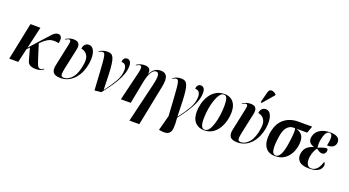

<svg xmlns="http://www.w3.org/2000/svg" viewBox="-65 -1585 4709 2594"><g transform="rotate(20 2289.5 -288.5)"><path d="M22 0 132 -536H275L203 -223L382 -422Q419 -463 443 -489Q467 -515 487 -527.5Q507 -540 532 -540Q563 -540 577 -512.5Q591 -485 578 -425Q532 -435 494 -432Q456 -429 418.5 -408Q381 -387 338 -343L326 -331L390 -128Q411 -61 425 -36.5Q439 -12 464 -12Q477 -12 489.5 -19.5Q502 -27 512 -34L516 -25Q501 -13 475.5 -1.5Q450 10 409 10Q354 10 323.5 -6.5Q293 -23 282 -60L233 -236L197 -199L151 0Z M757 10Q714 10 684 -3Q654 -16 643 -48Q632 -80 644 -135L709 -442Q720 -491 715 -505.5Q710 -520 695 -520Q674 -520 641 -499L639 -507Q660 -521 689.5 -532Q719 -543 753 -543Q782 -543 804 -533.5Q826 -524 835.5 -498Q845 -472 834 -421L771 -128Q761 -79 760.5 -53.5Q760 -28 770 -18.5Q780 -9 799 -9Q867 -9 922 -75.5Q977 -142 996 -281Q1005 -345 989.5 -383Q974 -421 946 -439Q918 -457 891 -461Q897 -505 918.5 -524.5Q940 -544 971 -544Q1026 -544 1050.5 -480Q1075 -416 1059 -306Q1050 -247 1026.5 -190.5Q1003 -134 965 -88.5Q927 -43 875 -16.5Q823 10 757 10Z M1251 10Q1242 -134 1236.5 -229.5Q1231 -325 1226 -383Q1221 -441 1215 -469.5Q1209 -498 1200 -507.5Q1191 -517 1177 -517Q1167 -517 1155.5 -512.5Q1144 -508 1128 -496L1122 -503Q1150 -527 1181.5 -535Q1213 -543 1241 -543Q1272 -543 1293 -531.5Q1314 -520 1327 -490Q1340 -460 1347.5 -404Q1355 -348 1358.5 -259Q1362 -170 1365 -41H1368Q1443 -139 1490 -222Q1537 -305 1537 -387Q1537 -430 1519 -453.5Q1501 -477 1462 -477Q1462 -506 1477.5 -526Q1493 -546 1521 -546Q1547 -546 1564 -525Q1581 -504 1581 -460Q1581 -403 1560.5 -344Q1540 -285 1505.5 -226Q1471 -167 1429.5 -110Q1388 -53 1347 0Z M1834 231 1969 -335Q1992 -433 1986.5 -474.5Q1981 -516 1947 -516Q1908 -516 1877.5 -462Q1847 -408 1829 -313L1769 0H1627L1728 -419Q1738 -461 1738 -482.5Q1738 -504 1731 -512Q1724 -520 1714 -520Q1696 -520 1660 -499L1658 -507Q1679 -521 1708.5 -532Q1738 -543 1774 -543Q1799 -543 1819 -536Q1839 -529 1850 -509.5Q1861 -490 1856 -451H1860Q1884 -501 1919.5 -524.5Q1955 -548 2005 -548Q2070 -548 2091.5 -501.5Q2113 -455 2093 -354L1976 231Z M2271 215 2252 212 2310 -5Q2302 -145 2296 -238Q2290 -331 2285 -387Q2280 -443 2274 -471Q2268 -499 2259.5 -508Q2251 -517 2237 -517Q2227 -517 2215.5 -512.5Q2204 -508 2188 -496L2182 -503Q2210 -527 2241.5 -535Q2273 -543 2301 -543Q2332 -543 2353 -531.5Q2374 -520 2387 -490Q2400 -460 2407.5 -404Q2415 -348 2418.5 -259Q2422 -170 2425 -41H2428Q2503 -139 2550 -222Q2597 -305 2597 -387Q2597 -430 2579 -453.5Q2561 -477 2522 -477Q2522 -506 2537.5 -526Q2553 -546 2581 -546Q2607 -546 2624 -525Q2641 -504 2641 -460Q2641 -388 2609 -313.5Q2577 -239 2527.5 -165.5Q2478 -92 2426 -24Q2435 66 2429.5 124.5Q2424 183 2388 206Q2352 229 2271 215Z M2825 10Q2745 10 2696 -41Q2647 -92 2647 -195Q2647 -251 2662.5 -312Q2678 -373 2711.5 -426.5Q2745 -480 2797.5 -513Q2850 -546 2923 -546Q2970 -546 3008.5 -525Q3047 -504 3070 -459Q3093 -414 3093 -341Q3093 -287 3077.5 -226Q3062 -165 3030 -111.5Q2998 -58 2947 -24Q2896 10 2825 10ZM2831 0Q2865 0 2891 -36.5Q2917 -73 2935 -132.5Q2953 -192 2962.5 -261.5Q2972 -331 2972 -398Q2972 -468 2959 -502Q2946 -536 2914 -536Q2883 -536 2856.5 -500Q2830 -464 2810 -405Q2790 -346 2779 -275Q2768 -204 2768 -133Q2768 -60 2784 -30Q2800 0 2831 0Z M3301 10Q3258 10 3228 -3Q3198 -16 3187 -48Q3176 -80 3188 -135L3253 -442Q3264 -491 3259 -505.5Q3254 -520 3239 -520Q3218 -520 3185 -499L3183 -507Q3204 -521 3233.5 -532Q3263 -543 3297 -543Q3326 -543 3348 -533.5Q3370 -524 3379.5 -498Q3389 -472 3378 -421L3315 -128Q3305 -79 3304.5 -53.5Q3304 -28 3314 -18.5Q3324 -9 3343 -9Q3411 -9 3466 -75.5Q3521 -142 3540 -281Q3549 -345 3533.5 -383Q3518 -421 3490 -439Q3462 -457 3435 -461Q3441 -505 3462.5 -524.5Q3484 -544 3515 -544Q3570 -544 3594.5 -480Q3619 -416 3603 -306Q3594 -247 3570.5 -190.5Q3547 -134 3509 -88.5Q3471 -43 3419 -16.5Q3367 10 3301 10ZM3430 -603 3415 -611 3455 -766Q3463 -795 3481.5 -803.5Q3500 -812 3524 -804Q3548 -796 3570 -774L3567 -762Z M3846 10Q3745 10 3701 -59.5Q3657 -129 3673 -248Q3693 -395 3776 -465.5Q3859 -536 3982 -536H4182L4146 -437H3991Q4063 -415 4086.5 -366.5Q4110 -318 4099 -240Q4090 -174 4059 -117Q4028 -60 3975 -25Q3922 10 3846 10ZM3851 0Q3891 0 3919.5 -56Q3948 -112 3965 -238Q3976 -317 3978.5 -365Q3981 -413 3973 -437H3946Q3897 -437 3858 -394Q3819 -351 3804 -242Q3786 -115 3798 -57.5Q3810 0 3851 0Z M4329 10Q4231 10 4189 -33Q4147 -76 4159 -146Q4170 -206 4206.5 -238Q4243 -270 4294 -283V-288Q4251 -301 4231 -329Q4211 -357 4219 -402Q4231 -470 4289 -508.5Q4347 -547 4438 -547Q4501 -547 4532 -530.5Q4563 -514 4572.5 -489.5Q4582 -465 4577 -440Q4571 -407 4544 -386.5Q4517 -366 4457 -366Q4478 -464 4469.5 -501Q4461 -538 4432 -538Q4404 -538 4383.5 -509Q4363 -480 4349 -406Q4342 -368 4343 -340Q4344 -312 4348 -293Q4380 -308 4413.5 -318.5Q4447 -329 4472 -329Q4478 -325 4482.5 -316Q4487 -307 4484 -290Q4480 -270 4465.5 -255.5Q4451 -241 4429 -241Q4410 -241 4388.5 -252Q4367 -263 4346 -281Q4333 -265 4316 -231Q4299 -197 4290 -144Q4285 -114 4288.5 -80.5Q4292 -47 4309.5 -24Q4327 -1 4363 -1Q4401 -1 4436 -30.5Q4471 -60 4497 -144Q4509 -138 4513 -121Q4517 -104 4515 -89Q4511 -69 4494 -45.5Q4477 -22 4438 -6Q4399 10 4329 10Z"/></g></svg>

Font: Noto Serif Display ExtraCondensed
Style: Bold Italic
Weight: 700
Width: 2
Italic angle: -12°
Designer: Monotype Design Team
Foundry: Monotype Imaging Inc.
Version: Version 2.009